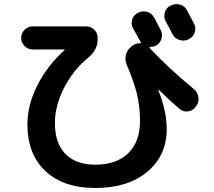

<svg xmlns="http://www.w3.org/2000/svg" viewBox="-20 -851 1040 934"><path d="M889.6 -800.8Q922.9 -737.3 923.8 -736.3Q934.6 -714.8 927.2 -692.9Q919.9 -670.9 899.4 -661.1L896.5 -659.2Q875 -649.4 852.5 -656.7Q830.1 -664.1 819.3 -684.6Q814.5 -694.3 803.2 -715.8Q792 -737.3 786.1 -747.1Q775.4 -766.6 781.7 -790Q788.1 -813.5 808.6 -823.2L811.5 -824.2Q833 -835 856 -828.6Q878.9 -822.3 889.6 -800.8ZM139.6 -610.4Q116.2 -610.4 99.6 -627Q83 -643.6 83 -667Q83 -690.4 100.1 -706.5Q117.2 -722.7 139.6 -722.7H398.4Q421.9 -722.7 438.5 -706.5Q455.1 -690.4 455.1 -667V-660.2Q455.1 -608.4 410.2 -571.3Q335.9 -510.7 291.5 -423.3Q247.1 -335.9 247.1 -252.9Q247.1 -154.3 298.3 -102.1Q349.6 -49.8 443.4 -49.8Q545.9 -49.8 603.5 -105.5Q661.1 -161.1 661.1 -262.7Q661.1 -330.1 647 -390.6Q632.8 -451.2 596.7 -535.2Q586.9 -558.6 592.3 -583Q597.7 -607.4 617.2 -623L622.1 -627Q638.7 -640.6 661.1 -640.6Q668 -640.6 664.1 -647.5Q663.1 -648.4 661.6 -651.4Q660.2 -654.3 659.2 -655.3Q654.3 -664.1 627 -713.9Q616.2 -733.4 623 -755.9Q629.9 -778.3 651.4 -789.1H652.3Q673.8 -799.8 696.3 -793Q718.8 -786.1 730.5 -764.6Q741.2 -745.1 762.7 -703.1Q772.5 -681.6 764.6 -659.7Q756.8 -637.7 736.3 -627.9Q726.6 -623 710.9 -623Q709 -623 707.5 -620.6Q706.1 -618.2 708 -617.2Q801.8 -517.6 923.8 -417Q941.4 -402.3 945.3 -377.9Q949.2 -353.5 934.6 -335L931.6 -331.1Q918 -312.5 895 -309.1Q872.1 -305.7 853.5 -321.3Q813.5 -354.5 752 -414.1H750V-412.1Q791 -311.5 791 -222.7Q791 -94.7 696.8 -15.6Q602.5 63.5 443.4 63.5Q289.1 63.5 201.2 -18.6Q113.3 -100.6 113.3 -247.1Q113.3 -338.9 161.1 -434.6Q209 -530.3 293.9 -607.4Q294.9 -608.4 294.9 -609.4Q294.9 -610.4 293.9 -610.4Z"/></svg>

Font: Rounded Mgen+ 1m bold
Style: Bold
Weight: 700
Designer: [Source Han Sans]
Ryoko NISHIZUKA  (kana & ideographs); Paul D. Hunt (Latin, Greek & Cyrillic); Wenlong ZHANG  (bopomofo
Version: Version 1.059.20150602